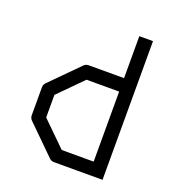

<svg xmlns="http://www.w3.org/2000/svg" viewBox="-115 -750 722 791"><g transform="rotate(20 246.0 -355.0)"><path d="M422 -51H210Q197 -51 189 -59L66 -180Q57 -189 57 -201V-324Q57 -336 66 -345L186 -466Q195 -475 206 -475H362V-659H422ZM362 -109V-416H219L116 -312V-213L222 -109Z"/></g></svg>

Font: IBM 3270 Semi-Condensed
Style: Condensed
Weight: 400
Monospace: yes
Version: Version 2.3.1